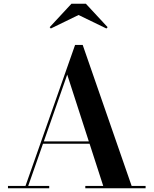

<svg xmlns="http://www.w3.org/2000/svg" viewBox="-20 -1004 819 1024"><path d="M205 -237.5V-250H512.5V-237.5ZM421 -764.5 682 -12.5H756.5V0H435V-12.5H530.5L338.5 -606L130.5 -12.5H242.5V0H22.5V-12.5H116L380.5 -764.5ZM251 -852 245 -859 361 -984H438L554 -859L547.5 -852L399 -924Z"/></svg>

Font: Bodoni Moda 18pt SemiBold
Style: Regular
Weight: 600
Designer: Owen Earl
Foundry: indestructible type
Version: Version 2.005